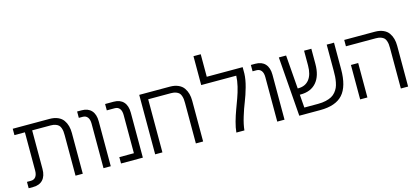

<svg xmlns="http://www.w3.org/2000/svg" viewBox="-63 -1304 3939 1809"><g transform="rotate(-15 1906.5 -400.0)"><path d="M567.9 -397.9V0H497.1V-394Q497.1 -416.5 495.4 -431.9Q493.7 -447.3 487.8 -464.8Q481.9 -482.4 470.9 -493.2Q460 -503.9 440.4 -511Q420.9 -518.1 393.1 -518.1H212.9V-142.1Q212.9 -73.7 179.4 -36.9Q146 0 84 0H40V-62H78.1Q108.9 -62 125.5 -83.7Q142.1 -105.5 142.1 -146V-518.1H40V-580.1H398.9Q445.8 -580.1 480 -564.9Q514.2 -549.8 532.7 -523.2Q551.3 -496.6 559.6 -465.6Q567.9 -434.6 567.9 -397.9Z M840.8 -438V0H770V-434.1Q770 -474.6 753.4 -496.3Q736.8 -518.1 706.1 -518.1H668V-580.1H711.9Q773.9 -580.1 807.4 -543.2Q840.8 -506.3 840.8 -438Z M1153.8 -438V0H940.9V-62H1083V-434.1Q1083 -474.6 1066.4 -496.3Q1049.8 -518.1 1019 -518.1H940.9V-580.1H1024.9Q1086.9 -580.1 1120.4 -543.2Q1153.8 -506.3 1153.8 -438Z M1273.9 -580.1H1572.8Q1619.6 -580.1 1653.8 -564.9Q1688 -549.8 1706.5 -523.2Q1725.1 -496.6 1733.4 -465.6Q1741.7 -434.6 1741.7 -397.9V0H1670.9V-394Q1670.9 -416.5 1669.2 -431.9Q1667.5 -447.3 1661.6 -464.8Q1655.8 -482.4 1644.8 -493.2Q1633.8 -503.9 1614.3 -511Q1594.7 -518.1 1566.9 -518.1H1344.7V0H1273.9Z M1861.8 -799.8H1932.6V-580.1H2282.7V-518.1Q2280.8 -460 2260.7 -388.4Q2240.7 -316.9 2217.5 -259.3Q2194.3 -201.7 2172.1 -129.4Q2149.9 -57.1 2144.5 0H2065.9Q2070.3 -47.4 2085.7 -102.5Q2101.1 -157.7 2119.9 -208.3Q2138.7 -258.8 2157.2 -309.8Q2175.8 -360.8 2189 -415.5Q2202.1 -470.2 2203.6 -518.1H1861.8Z M2535.6 -438V0H2464.8V-434.1Q2464.8 -474.6 2448.2 -496.3Q2431.6 -518.1 2400.9 -518.1H2362.8V-580.1H2406.7Q2468.8 -580.1 2502.2 -543.2Q2535.6 -506.3 2535.6 -438Z M3173.8 -580.1V-321.8Q3173.8 -153.8 3104.7 -76.9Q3035.6 0 2884.8 0H2679.7L2635.7 -580.1H2706.5L2731.9 -252H2737.8Q2806.6 -252 2844.2 -299.8Q2881.8 -347.7 2881.8 -436V-580.1H2952.6V-432.1Q2952.6 -315.9 2898.2 -252.9Q2843.8 -189.9 2743.7 -189.9H2735.8L2745.6 -62H2878.9Q2921.9 -62 2955.8 -69.8Q2989.7 -77.6 3012.9 -90.3Q3036.1 -103 3053 -123.5Q3069.8 -144 3079.1 -164.8Q3088.4 -185.5 3094 -214.6Q3099.6 -243.7 3101.1 -268.3Q3102.5 -293 3102.5 -326.2V-580.1Z M3741.2 -397.9V0H3670.4V-394Q3670.4 -416.5 3668.7 -431.9Q3667 -447.3 3661.1 -464.8Q3655.3 -482.4 3644.3 -493.2Q3633.3 -503.9 3613.8 -511Q3594.2 -518.1 3566.4 -518.1H3273.4V-580.1H3572.3Q3619.1 -580.1 3653.3 -564.9Q3687.5 -549.8 3706.1 -523.2Q3724.6 -496.6 3732.9 -465.6Q3741.2 -434.6 3741.2 -397.9ZM3273.4 -335.9H3344.2V0H3273.4Z"/></g></svg>

Font: LT Superior
Style: Regular
Weight: 400
Designer: Daniel Lyons
Foundry: LyonsType
Version: Version 1.000